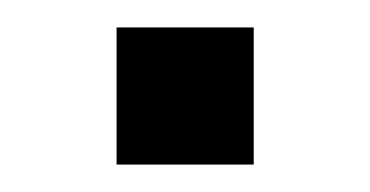

<svg xmlns="http://www.w3.org/2000/svg" viewBox="-20 -380 270 140"><path d="M65 -260V-360H165V-260Z"/></svg>

Font: Share Tech
Style: Regular
Weight: 400
Designer: Ralph du Carrois
Foundry: Carrois Type Design
Version: Version 1.100